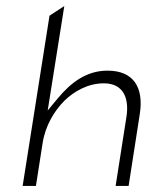

<svg xmlns="http://www.w3.org/2000/svg" viewBox="-20 -646 494 636"><path d="M55 -30H99L121 -171C130 -230 160 -279 194 -313C225 -343 271 -370 324 -370C390 -370 408 -319 399 -260L363 -30H406L443 -268C457 -357 422 -412 336 -412C265 -412 214 -371 172 -321L138 -280L193 -626L144 -594Z"/></svg>

Font: Charger Sport
Style: HLObl
Weight: 100
Designer: Jasper
Foundry: Cannot Into Space Fonts
Version: Version 1.1